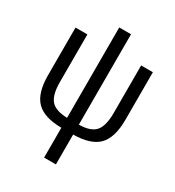

<svg xmlns="http://www.w3.org/2000/svg" viewBox="-203 -774 1005 1101"><g transform="rotate(30 300.0 -223.0)"><path d="M337.9 -55.7Q416.5 -56.6 447 -92.8Q477.5 -128.9 477.5 -212.9V-528.3H555.2V-213.9Q555.2 -95.2 504.4 -43.2Q453.6 8.8 337.9 9.8V207.5H259.8V9.8Q144.5 8.8 93.8 -43.2Q43 -95.2 43 -213.9V-528.3H121.6V-212.9Q121.6 -129.4 151.6 -93.8Q181.6 -58.1 259.8 -55.7V-654.3H337.9Z"/></g></svg>

Font: Cousine
Style: Regular
Weight: 400
Monospace: yes
Designer: Steve Matteson
Foundry: Monotype Imaging Inc.
Version: Version 1.21